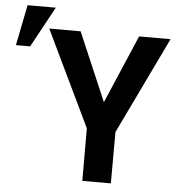

<svg xmlns="http://www.w3.org/2000/svg" viewBox="-143 -865 847 917"><g transform="rotate(5 281.0 -406.5)"><path d="M355.5 -383.3 495.6 -710.9H646.5L422.9 -246.1L422.4 0H285.6L285.2 -252L64.9 -710.9H215.3ZM-47.9 -813H87.4L-18.6 -618.2H-86.9Z"/></g></svg>

Font: Roboto Mono
Style: Bold
Weight: 700
Designer: Google
Version: Version 2.000985; 2015; ttfautohint (v1.3)